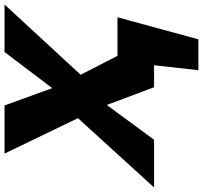

<svg xmlns="http://www.w3.org/2000/svg" viewBox="-84 -654 893 845"><g transform="rotate(-90 362.5 -231.5)"><path d="M476 195 516 -161H709L612 195ZM-40 0 265 -335 109 -658H321L397 -448L556 -658H765L456 -323L622 0H401L323 -208L170 0Z"/></g></svg>

Font: Ysabeau Office Black
Style: Italic
Weight: 900
Italic angle: -12°
Designer: Christian Thalmann (Catharsis Fonts)
Version: Version 2.001;gftools[0.9.30]; featfreeze: tnum,lnum,ss02